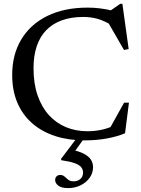

<svg xmlns="http://www.w3.org/2000/svg" viewBox="-20 -726 738 1008"><path d="M438.5 -37Q475 -37 509 -43.8Q543 -50.5 579 -66.5L553 -46L631.5 -187H657L636.5 -26.5Q597.5 -9.5 542.2 0.8Q487 11 424.5 11Q339 11 269 -12Q199 -35 148.5 -79.2Q98 -123.5 71 -187.2Q44 -251 44 -333Q44 -439.5 91.8 -519Q139.5 -598.5 228.2 -642.2Q317 -686 440 -686Q472.5 -686 504 -682.2Q535.5 -678.5 578.5 -668.5L547.5 -661.5L611 -706H622.5L655.5 -468.5L631 -463.5L540.5 -620.5L567.5 -593Q525.5 -618 490.8 -627.5Q456 -637 417 -637Q354 -637 305.2 -619.5Q256.5 -602 223.2 -568Q190 -534 173 -483.8Q156 -433.5 156 -368.5Q156 -287.5 177.2 -225.8Q198.5 -164 236.5 -122Q274.5 -80 326.2 -58.5Q378 -37 438.5 -37ZM338.5 261.5Q302 261.5 285.8 248.5Q269.5 235.5 269.5 219Q269.5 207.5 276.8 200Q284 192.5 296.5 192.5Q309.5 192.5 318.8 200.8Q328 209 338.2 217.5Q348.5 226 366 226Q388 226 402 213.5Q416 201 416 180Q416 163.5 405.8 151.2Q395.5 139 370.8 130.2Q346 121.5 301 115V107.5L399 -22.5H438L344.5 108L345.5 58Q393.5 67 420 81Q446.5 95 457.5 112.5Q468.5 130 468.5 151Q468.5 182.5 450.5 207.5Q432.5 232.5 402.8 247Q373 261.5 338.5 261.5Z"/></svg>

Font: Newsreader 24pt Medium
Style: Regular
Weight: 500
Designer: Hugues Gentile
Foundry: Production Type
Version: Version 1.003